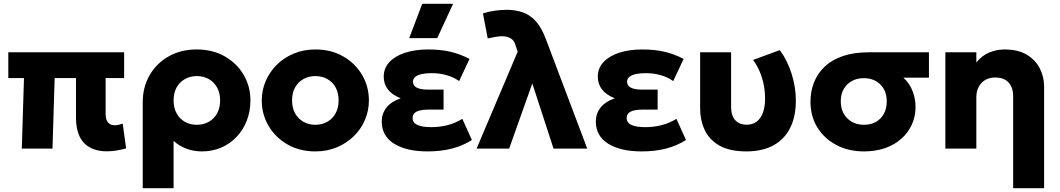

<svg xmlns="http://www.w3.org/2000/svg" viewBox="-20 -787 5614 1017"><path d="M546 14.5Q509 14.5 479 4.2Q449 -6 427.2 -27.5Q405.5 -49 394 -83Q382.5 -117 382.5 -164.5V-373.5H269.5L258 0H95.5L107 -373.5H24V-510H637.5V-373.5H539.5V-185Q539.5 -152 552.5 -137.8Q565.5 -123.5 588 -123.5Q598 -123.5 608.5 -125.8Q619 -128 630 -132L648 -1Q621 6.5 595.5 10.5Q570 14.5 546 14.5Z M736 210V-245.5Q736 -325 772.2 -388.2Q808.5 -451.5 873 -488.2Q937.5 -525 1022.5 -525Q1107 -525 1171 -488.2Q1235 -451.5 1270.8 -390.2Q1306.5 -329 1306.5 -255Q1306.5 -198 1287.5 -148.8Q1268.5 -99.5 1234 -62.8Q1199.5 -26 1152.5 -5.5Q1105.5 15 1049 15Q1006 15 967.2 0.5Q928.5 -14 899.5 -41V210ZM1022.5 -126Q1058 -126 1086 -141.8Q1114 -157.5 1130 -186.5Q1146 -215.5 1146 -255Q1146 -295 1129.8 -323.8Q1113.5 -352.5 1085.8 -368.2Q1058 -384 1022.5 -384Q987.5 -384 959.5 -368.2Q931.5 -352.5 915.5 -323.8Q899.5 -295 899.5 -255Q899.5 -215.5 915.5 -186.5Q931.5 -157.5 959.2 -141.8Q987 -126 1022.5 -126Z M1650.5 15Q1567 15 1503 -21.8Q1439 -58.5 1402.8 -120Q1366.5 -181.5 1366.5 -255Q1366.5 -308.5 1387.2 -357.2Q1408 -406 1446 -443.8Q1484 -481.5 1536 -503.2Q1588 -525 1650.5 -525Q1734 -525 1798 -488.2Q1862 -451.5 1898 -390Q1934 -328.5 1934 -255Q1934 -201.5 1913.5 -152.8Q1893 -104 1855 -66.5Q1817 -29 1765 -7Q1713 15 1650.5 15ZM1650.5 -126Q1685.5 -126 1713.5 -141.8Q1741.5 -157.5 1757.5 -186.5Q1773.5 -215.5 1773.5 -255Q1773.5 -295 1757.8 -323.8Q1742 -352.5 1714 -368.2Q1686 -384 1650.5 -384Q1615 -384 1587 -368.2Q1559 -352.5 1543 -323.8Q1527 -295 1527 -255Q1527 -215.5 1543.2 -186.5Q1559.5 -157.5 1587.5 -141.8Q1615.5 -126 1650.5 -126Z M2244.5 15Q2133 15 2067.5 -25.8Q2002 -66.5 2002 -144Q2002 -185 2026.8 -216.8Q2051.5 -248.5 2102.5 -266.5Q2056.5 -284.5 2034.5 -313.5Q2012.5 -342.5 2012.5 -381Q2012.5 -425.5 2042.2 -457.8Q2072 -490 2125.2 -507.5Q2178.5 -525 2248 -525Q2313 -525 2364.5 -513.2Q2416 -501.5 2467 -475L2412 -357.5Q2382.5 -378.5 2345.2 -389Q2308 -399.5 2266 -399.5Q2236.5 -399.5 2214.5 -394.8Q2192.5 -390 2180 -380Q2167.5 -370 2167.5 -354Q2167.5 -333.5 2187.2 -323Q2207 -312.5 2243.5 -312.5H2329.5V-206.5H2249.5Q2223 -206.5 2204.2 -202Q2185.5 -197.5 2175.5 -187.8Q2165.5 -178 2165.5 -162Q2165.5 -136.5 2191.2 -125Q2217 -113.5 2263.5 -113.5Q2309.5 -113.5 2351 -124.2Q2392.5 -135 2429 -157.5L2479.5 -45.5Q2433 -15.5 2374.8 -0.2Q2316.5 15 2244.5 15ZM2147.5 -585 2216.5 -767H2380L2296 -585Z M2504.5 0 2722 -513 2710.5 -548Q2704 -572.5 2685 -583.8Q2666 -595 2640.5 -595Q2625 -595 2605.2 -591.8Q2585.5 -588.5 2563.5 -583.5L2538 -716Q2568 -726 2602 -730.5Q2636 -735 2663.5 -735Q2712.5 -735 2751.2 -720.8Q2790 -706.5 2819.5 -673Q2849 -639.5 2871 -581L3090.5 0H2912L2799.5 -345L2677 0Z M3378.5 15Q3267 15 3201.5 -25.8Q3136 -66.5 3136 -144Q3136 -185 3160.8 -216.8Q3185.5 -248.5 3236.5 -266.5Q3190.5 -284.5 3168.5 -313.5Q3146.5 -342.5 3146.5 -381Q3146.5 -425.5 3176.2 -457.8Q3206 -490 3259.2 -507.5Q3312.5 -525 3382 -525Q3447 -525 3498.5 -513.2Q3550 -501.5 3601 -475L3546 -357.5Q3516.5 -378.5 3479.2 -389Q3442 -399.5 3400 -399.5Q3370.5 -399.5 3348.5 -394.8Q3326.5 -390 3314 -380Q3301.5 -370 3301.5 -354Q3301.5 -333.5 3321.2 -323Q3341 -312.5 3377.5 -312.5H3463.5V-206.5H3383.5Q3357 -206.5 3338.2 -202Q3319.5 -197.5 3309.5 -187.8Q3299.5 -178 3299.5 -162Q3299.5 -136.5 3325.2 -125Q3351 -113.5 3397.5 -113.5Q3443.5 -113.5 3485 -124.2Q3526.5 -135 3563 -157.5L3613.5 -45.5Q3567 -15.5 3508.8 -0.2Q3450.5 15 3378.5 15Z M3935 15Q3846 15 3792 -15.2Q3738 -45.5 3713.2 -97.5Q3688.5 -149.5 3688.5 -215V-510H3852.5V-221.5Q3852.5 -175 3874.2 -150.8Q3896 -126.5 3935.5 -126.5Q3959.5 -126.5 3977.5 -136.2Q3995.5 -146 4007.8 -163.8Q4020 -181.5 4026.2 -207.2Q4032.5 -233 4032.5 -265Q4032.5 -303 4025.2 -339Q4018 -375 4004 -408Q3990 -441 3969 -469.5L4110.5 -521.5Q4151 -467 4173.2 -396Q4195.5 -325 4195.5 -254.5Q4195.5 -169 4165.2 -109Q4135 -49 4077 -17.2Q4019 14.5 3935 15Z M4556 15Q4475.5 15 4411.5 -18.2Q4347.5 -51.5 4310.2 -110.8Q4273 -170 4273 -248.5Q4273 -303.5 4292 -351.2Q4311 -399 4349 -434.8Q4387 -470.5 4445.2 -490.2Q4503.5 -510 4582 -510H4900.5V-375.5H4765Q4799 -344.5 4814.2 -303.8Q4829.5 -263 4829.5 -220.5Q4829.5 -170.5 4810.2 -127.8Q4791 -85 4755.2 -52.8Q4719.5 -20.5 4669 -2.8Q4618.5 15 4556 15ZM4556.5 -126Q4592 -126 4619 -141Q4646 -156 4661.5 -183.8Q4677 -211.5 4677 -249.5Q4677 -306 4643 -339.5Q4609 -373 4555.5 -373Q4520.5 -373 4493 -358.2Q4465.5 -343.5 4449.5 -316.2Q4433.5 -289 4433.5 -251.5Q4433.5 -194.5 4468 -160.2Q4502.5 -126 4556.5 -126Z M5346.5 210V-277.5Q5346.5 -323.5 5322.2 -350Q5298 -376.5 5251 -376.5Q5221 -376.5 5198.8 -363.5Q5176.5 -350.5 5164 -326.8Q5151.5 -303 5151.5 -272.5V0H4987.5V-510H5151.5V-456Q5180 -492 5219 -508.5Q5258 -525 5301 -525Q5373 -525 5419.5 -496.8Q5466 -468.5 5488.2 -423.8Q5510.5 -379 5510.5 -329V210Z"/></svg>

Font: Geologica Cursive
Style: Bold
Weight: 700
Designer: Sindre Bremnes, Frode Helland
Foundry: Monokrom Skriftforlag AS
Version: Version 1.010;gftools[0.9.28]